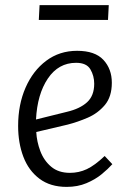

<svg xmlns="http://www.w3.org/2000/svg" viewBox="-20 -718 506 752"><path d="M282 -519Q352 -519 385 -483.5Q418 -448 418 -394Q418 -339 390.5 -306.5Q363 -274 323.5 -257Q284 -240 245 -230L122 -201Q124 -163 138 -126Q152 -89 180.5 -65Q209 -41 254 -41Q289 -41 320 -55.5Q351 -70 390 -107L420 -75Q403 -56 378 -35.5Q353 -15 318.5 -0.5Q284 14 241 14Q177 14 134.5 -18Q92 -50 71.5 -104Q51 -158 51 -225Q51 -308 80 -374.5Q109 -441 161 -480Q213 -519 282 -519ZM349 -390Q349 -421 334 -446.5Q319 -472 278 -472Q209 -472 167.5 -410.5Q126 -349 121 -250L242 -280Q293 -292 321 -317.5Q349 -343 349 -390ZM135 -698H406L403 -640H132Z"/></svg>

Font: Literata 12pt Light
Style: Italic
Weight: 300
Italic angle: -2°
Designer: Latin by Veronika Burian and Jose Scaglione. Greek by Irene Vlachou. Cyrillic by Vera Evstafieva
Foundry: TypeTogether
Version: Version 3.002